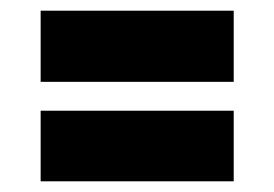

<svg xmlns="http://www.w3.org/2000/svg" viewBox="-20 -433 513 359"><path d="M56 -280V-413H417V-280ZM56 -94V-226H417V-94Z"/></svg>

Font: Saira Condensed Black
Style: Regular
Weight: 900
Width: 3
Designer: Hector Gatti with collaboration of the Omnibus-Type team
Foundry: Omnibus-Type
Version: Version 1.101